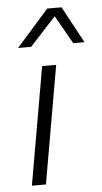

<svg xmlns="http://www.w3.org/2000/svg" viewBox="-51 -730 406 763"><g transform="rotate(-5 151.5 -348.0)"><path d="M45 0 127 -470H183L101 0ZM38 -550 167 -696H224L303 -550H258L194 -663L90 -550Z"/></g></svg>

Font: Gantari Light
Style: Italic
Weight: 300
Italic angle: -10°
Version: Version 1.000